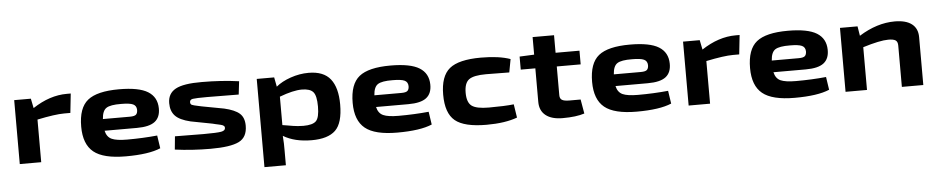

<svg xmlns="http://www.w3.org/2000/svg" viewBox="-44 -962 7225 1481"><g transform="rotate(-5 3568.5 -221.5)"><path d="M515 -508 499 -359H451Q381 -359 242 -330V0H76V-495H205L220 -421Q352 -508 484 -508Z M917 -116Q1040 -116 1151 -127L1166 -27Q1075 12 897 12Q723 12 648 -49Q573 -110 573 -246Q573 -391 645.5 -449.5Q718 -508 888 -508Q1042 -508 1111.5 -465Q1181 -422 1182 -335Q1183 -266 1140 -232.5Q1097 -199 1000 -199H750Q761 -150 798.5 -133Q836 -116 917 -116ZM895 -394Q812 -395 780.5 -374.5Q749 -354 745 -290H954Q990 -290 1002 -301.5Q1014 -313 1014 -338Q1013 -370 987 -382Q961 -394 895 -394Z M1530 -508Q1681 -508 1817 -489L1805 -387Q1641 -389 1560 -389Q1474 -389 1450 -385Q1426 -381 1426 -361Q1426 -345 1438 -339.5Q1450 -334 1490 -326Q1505 -323 1513 -321L1684 -289Q1766 -270 1802 -238Q1838 -206 1838 -143Q1838 -54 1773 -21.5Q1708 11 1553 11Q1411 11 1277 -7L1287 -109Q1391 -107 1509 -107Q1613 -107 1645 -113Q1677 -119 1677 -140Q1677 -145 1675.5 -149Q1674 -153 1669.5 -156.5Q1665 -160 1660.5 -162Q1656 -164 1646.5 -166.5Q1637 -169 1629.5 -170.5Q1622 -172 1608.5 -175Q1595 -178 1584 -181L1417 -213Q1333 -233 1299 -269.5Q1265 -306 1265 -367Q1265 -442 1326 -475.5Q1387 -509 1530 -508Z M2356 -507Q2472 -507 2525 -440Q2578 -373 2578 -243Q2578 -99 2520 -43Q2462 13 2336 13Q2204 13 2116 -40Q2121 24 2120 73V188H1954V-495H2089L2103 -422Q2147 -459 2216.5 -483Q2286 -507 2356 -507ZM2281 -103Q2353 -103 2379.5 -129.5Q2406 -156 2406 -242Q2406 -326 2381 -354.5Q2356 -383 2293 -383Q2226 -383 2120 -343V-123Q2134 -121 2160.5 -116.5Q2187 -112 2201.5 -109.5Q2216 -107 2238.5 -105Q2261 -103 2281 -103Z M3019 -116Q3142 -116 3253 -127L3268 -27Q3177 12 2999 12Q2825 12 2750 -49Q2675 -110 2675 -246Q2675 -391 2747.5 -449.5Q2820 -508 2990 -508Q3144 -508 3213.5 -465Q3283 -422 3284 -335Q3285 -266 3242 -232.5Q3199 -199 3102 -199H2852Q2863 -150 2900.5 -133Q2938 -116 3019 -116ZM2997 -394Q2914 -395 2882.5 -374.5Q2851 -354 2847 -290H3056Q3092 -290 3104 -301.5Q3116 -313 3116 -338Q3115 -370 3089 -382Q3063 -394 2997 -394Z M3691 -508Q3830 -508 3918 -477L3899 -375Q3767 -377 3719 -377Q3623 -377 3586.5 -350Q3550 -323 3550 -248Q3550 -173 3586.5 -146Q3623 -119 3719 -119Q3842 -119 3912 -127L3928 -23Q3834 12 3690 12Q3517 12 3446.5 -46.5Q3376 -105 3376 -248Q3376 -391 3447 -449.5Q3518 -508 3691 -508Z M4268 -389V-166Q4268 -140 4285 -129.5Q4302 -119 4343 -119H4429L4448 -9Q4384 12 4279 12Q4194 12 4148 -24.5Q4102 -61 4102 -129V-389H3989V-490L4102 -495V-631H4268V-495H4453V-389Z M4873 -116Q4996 -116 5107 -127L5122 -27Q5031 12 4853 12Q4679 12 4604 -49Q4529 -110 4529 -246Q4529 -391 4601.5 -449.5Q4674 -508 4844 -508Q4998 -508 5067.5 -465Q5137 -422 5138 -335Q5139 -266 5096 -232.5Q5053 -199 4956 -199H4706Q4717 -150 4754.5 -133Q4792 -116 4873 -116ZM4851 -394Q4768 -395 4736.5 -374.5Q4705 -354 4701 -290H4910Q4946 -290 4958 -301.5Q4970 -313 4970 -338Q4969 -370 4943 -382Q4917 -394 4851 -394Z M5694 -508 5678 -359H5630Q5560 -359 5421 -330V0H5255V-495H5384L5399 -421Q5531 -508 5663 -508Z M6096 -116Q6219 -116 6330 -127L6345 -27Q6254 12 6076 12Q5902 12 5827 -49Q5752 -110 5752 -246Q5752 -391 5824.5 -449.5Q5897 -508 6067 -508Q6221 -508 6290.5 -465Q6360 -422 6361 -335Q6362 -266 6319 -232.5Q6276 -199 6179 -199H5929Q5940 -150 5977.5 -133Q6015 -116 6096 -116ZM6074 -394Q5991 -395 5959.5 -374.5Q5928 -354 5924 -290H6133Q6169 -290 6181 -301.5Q6193 -313 6193 -338Q6192 -370 6166 -382Q6140 -394 6074 -394Z M6895 -508Q6981 -508 7026.5 -473Q7072 -438 7072 -371V0H6906V-320Q6906 -350 6889.5 -361Q6873 -372 6833 -372Q6768 -372 6636 -331V0H6470V-495H6606L6618 -421Q6757 -508 6895 -508Z"/></g></svg>

Font: Exo 2 Expanded
Style: Bold
Weight: 700
Width: 7
Designer: Natanael Gama
Version: Version 1.001;PS 001.001;hotconv 1.0.70;makeotf.lib2.5.58329